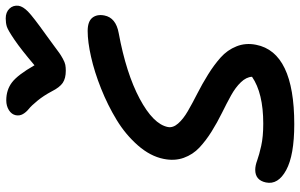

<svg xmlns="http://www.w3.org/2000/svg" viewBox="-208 -827 1044 668"><g transform="rotate(-90 314.0 -493.0)"><path d="M584 -995.1Q605.5 -995.1 617.9 -982.2Q630.4 -969.2 627.9 -950.2Q625.5 -935.1 607.7 -917.5Q589.8 -899.9 526.9 -855Q512.2 -844.7 491.7 -829.3Q471.2 -814 463.6 -808.6Q456.1 -803.2 443.8 -796.4Q431.6 -789.6 422.6 -787.8Q413.6 -786.1 401.9 -786.1Q375.5 -786.1 359.9 -796.6Q344.2 -807.1 330.1 -835Q315.4 -862.8 297.9 -884.3Q280.3 -905.8 268.8 -915Q257.3 -924.3 251 -935.5Q244.6 -946.8 247.1 -960Q250 -974.6 264.6 -983.9Q279.3 -993.2 298.8 -993.2Q335.4 -993.2 361.6 -973.1Q387.7 -953.1 420.9 -895Q475.6 -941.4 509.3 -964.4Q543 -987.3 555.4 -991.2Q567.9 -995.1 584 -995.1ZM215.8 8.8Q107.9 8.8 56.2 -19.3Q4.4 -47.4 13.2 -89.8Q21 -127 57.1 -127Q71.8 -127 90.3 -120.1Q108.9 -113.3 140.6 -106.2Q172.4 -99.1 217.8 -99.1Q324.2 -99.1 380.9 -138.2Q379.9 -158.2 361.8 -177Q343.8 -195.8 315.9 -211.2Q288.1 -226.6 254.9 -242.9Q221.7 -259.3 190.4 -278.8Q159.2 -298.3 134.8 -321Q110.4 -343.8 98.9 -375.7Q87.4 -407.7 95.2 -445.8Q104.5 -492.2 142.1 -535.2Q179.7 -578.1 230.7 -609.1Q281.7 -640.1 339.8 -663.3Q397.9 -686.5 450.2 -698.2Q502.4 -710 540 -710Q573.2 -710 586.2 -693.8Q599.1 -677.7 594.2 -651.9Q586.4 -611.8 533.2 -602.1Q393.1 -576.2 304.7 -529.1Q216.3 -481.9 206.1 -431.2Q202.6 -413.1 218.3 -395.3Q233.9 -377.4 261.2 -361.6Q288.6 -345.7 322.3 -328.6Q356 -311.5 388.9 -291Q421.9 -270.5 448 -247.3Q474.1 -224.1 486.8 -192.1Q499.5 -160.2 492.2 -124Q466.3 8.8 215.8 8.8Z"/></g></svg>

Font: Shantell Sans Normal
Style: Italic
Weight: 500
Italic angle: -11.31°
Designer: Stephen Nixon, Anya Danilova, Shantell Martin
Foundry: Arrow Type
Version: Version 1.006;[559af2be0]